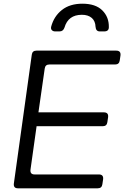

<svg xmlns="http://www.w3.org/2000/svg" viewBox="-20 -1019 672 1039"><path d="M77 0Q52 0 55 -26L152 -723Q155 -745 177 -745H609Q635 -745 632 -719L628 -692Q625 -670 603 -670H247Q225 -670 222 -648L188 -411H542Q568 -411 565 -385L561 -358Q558 -336 536 -336H178L145 -101Q142 -75 167 -75H515Q541 -75 538 -49L534 -22Q531 0 509 0ZM279 -849Q267 -849 260.5 -856Q254 -863 257 -875Q272 -931 315 -965Q358 -999 426 -999Q497 -999 533.5 -963Q570 -927 569 -872Q569 -849 544 -849H520Q499 -849 497 -874Q496 -905 476.5 -922Q457 -939 423 -939Q349 -939 329 -870Q322 -849 302 -849Z"/></svg>

Font: Pitagon Sans Text
Style: Italic
Weight: 400
Italic angle: -8°
Designer: Travis Tran
Foundry: Pitagon
Version: Version 1.001; ttfautohint (v1.8.4.7-5d5b);gftools[0.9.26]